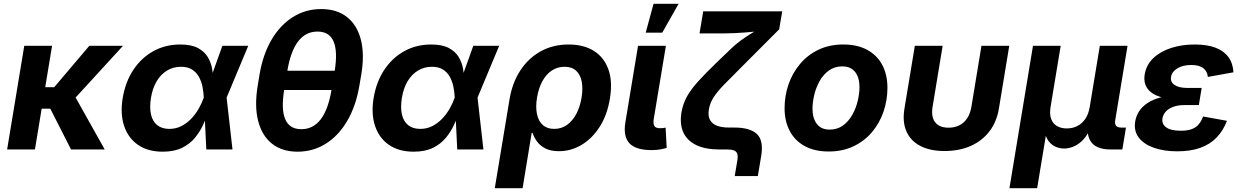

<svg xmlns="http://www.w3.org/2000/svg" viewBox="-20 -787 6538 1011"><path d="M254.2 -545.9 163.9 0H17.5L107.8 -545.9ZM627.8 -545.9 324.5 -214.9H162.1L180.6 -327.9H265.5L450.5 -545.9ZM354 0 242 -220.3 365.7 -295.6 531.4 0Z M836.7 11.7Q759.5 11.7 707.5 -23.7Q655.5 -59.2 633.9 -122.9Q612.2 -186.6 626.1 -271.3Q640.6 -356.8 682.6 -419.9Q724.7 -483 788 -517.9Q851.2 -552.7 928.6 -552.7Q987.4 -552.7 1022.2 -534.1Q1057.1 -515.4 1074.5 -485.8Q1091.9 -456.3 1097.3 -422.9Q1102.8 -389.6 1103 -360.5H1150.6L1173.1 -274.4L1204.2 0H1066.3L1053 -274.4Q1051.8 -304.5 1045.6 -333.2Q1039.3 -361.8 1025.9 -384.9Q1012.5 -407.9 989.9 -421.6Q967.3 -435.4 933.3 -435.4Q892.6 -435.4 859.9 -415.7Q827.1 -396.1 805.2 -359.6Q783.3 -323 774.9 -271.4Q766.7 -220.7 775.1 -184.1Q783.5 -147.5 808.1 -127.9Q832.7 -108.3 871.7 -108.3Q906 -108.3 934.6 -122.8Q963.2 -137.3 986 -160.9Q1008.9 -184.6 1025.6 -213.5Q1042.3 -242.5 1052.5 -271.5L1150.9 -545.9H1287.2L1172.6 -271.5L1122.6 -191H1075.2Q1064.3 -161.9 1048.2 -127.1Q1032 -92.2 1005.7 -60.5Q979.4 -28.8 938.5 -8.6Q897.5 11.7 836.7 11.7Z M1546.9 11.7Q1465 11.7 1411.9 -30.6Q1358.9 -73 1339.2 -150.8Q1319.4 -228.6 1336.8 -335L1346.3 -392.5Q1363.7 -498.5 1409 -576.3Q1454.3 -654.1 1521.4 -696.7Q1588.6 -739.3 1671.4 -739.3Q1754.5 -739.3 1807.7 -696.8Q1861 -654.3 1880.6 -576.5Q1900.2 -498.7 1882 -392.5L1872.2 -335Q1854 -228 1808.1 -150Q1762.3 -72.1 1695.3 -30.2Q1628.4 11.7 1546.9 11.7ZM1566.7 -106.7Q1629.6 -106.7 1669.3 -159.4Q1709 -212.1 1725.8 -315L1742.1 -412.6Q1758.9 -515.4 1736.7 -568.1Q1714.6 -620.8 1651.6 -620.8Q1588.9 -620.8 1549.2 -568.1Q1509.6 -515.4 1492.8 -412.6L1476.5 -315Q1459.4 -211.2 1482 -159Q1504.6 -106.7 1566.7 -106.7ZM1451.6 -313.2 1468.5 -414.4H1766.5L1749.6 -313.2Z M2157.9 11.7Q2080.8 11.7 2028.8 -23.7Q1976.8 -59.2 1955.2 -122.9Q1933.5 -186.6 1947.4 -271.3Q1961.8 -356.8 2003.9 -419.9Q2046 -483 2109.3 -517.9Q2172.5 -552.7 2249.9 -552.7Q2308.7 -552.7 2343.5 -534.1Q2378.4 -515.4 2395.8 -485.8Q2413.2 -456.3 2418.6 -422.9Q2424.1 -389.6 2424.3 -360.5H2471.9L2494.4 -274.4L2525.5 0H2387.6L2374.3 -274.4Q2373.1 -304.5 2366.8 -333.2Q2360.5 -361.8 2347.2 -384.9Q2333.8 -407.9 2311.2 -421.6Q2288.6 -435.4 2254.6 -435.4Q2213.9 -435.4 2181.2 -415.7Q2148.4 -396.1 2126.5 -359.6Q2104.6 -323 2096.1 -271.4Q2088 -220.7 2096.4 -184.1Q2104.8 -147.5 2129.4 -127.9Q2154 -108.3 2193 -108.3Q2227.3 -108.3 2255.9 -122.8Q2284.5 -137.3 2307.3 -160.9Q2330.2 -184.6 2346.9 -213.5Q2363.6 -242.5 2373.8 -271.5L2472.2 -545.9H2608.5L2493.9 -271.5L2443.9 -191H2396.4Q2385.6 -161.9 2369.5 -127.1Q2353.3 -92.2 2327 -60.5Q2300.7 -28.8 2259.7 -8.6Q2218.8 11.7 2157.9 11.7Z M2585.3 204.1 2663.1 -264.8Q2677.3 -350.5 2719.3 -415.2Q2761.3 -480 2826.4 -516.4Q2891.4 -552.7 2974.4 -552.7Q3053.5 -552.7 3107.2 -518.9Q3160.9 -485 3183.6 -421.6Q3206.3 -358.1 3191.7 -268.9Q3177.8 -182.1 3138 -119.8Q3098.3 -57.5 3042.4 -24.2Q2986.5 9.1 2923.4 9.1Q2879.1 9.1 2850.9 -5.7Q2822.7 -20.6 2807.1 -42.8Q2791.4 -64.9 2784.4 -87.4H2779.6L2731.8 204.1ZM2898.2 -108.3Q2936.3 -108.3 2965.7 -129.3Q2995.2 -150.3 3014.8 -187.6Q3034.4 -224.8 3042.3 -273.4Q3050.3 -321.6 3043 -358Q3035.7 -394.5 3013.3 -414.9Q2990.9 -435.4 2952.6 -435.4Q2915.1 -435.4 2885.4 -415.5Q2855.7 -395.6 2835.9 -359.4Q2816.2 -323.2 2807.8 -273.7Q2799.6 -224.2 2807.4 -186.8Q2815.1 -149.5 2838 -128.9Q2860.9 -108.3 2898.2 -108.3Z M3411.3 3.4Q3327.6 3.4 3294.3 -32.6Q3261 -68.6 3272.8 -141.7L3339.7 -545.9H3486.4L3422.6 -161.8Q3418.4 -135.8 3425.5 -123.8Q3432.7 -111.9 3455 -111.9Q3466.8 -111.9 3473.4 -112.7Q3480.1 -113.6 3484.8 -115.3L3490.5 -8.3Q3478.9 -4.6 3458.2 -0.6Q3437.4 3.4 3411.3 3.4ZM3380.1 -615.1 3421.4 -767.1H3553.4L3467.2 -615.1Z M3848.7 140.1 3862.5 58.3Q3866.2 36.2 3862.3 23.4Q3858.4 10.7 3845.4 5.3Q3832.3 0 3808.2 0H3767.1Q3694.1 0 3646.3 -23Q3598.4 -46.1 3578.3 -89.7Q3558.2 -133.3 3568.3 -195.1Q3576.1 -240.9 3597.7 -279.6Q3619.4 -318.2 3657.1 -359.4Q3694.7 -400.6 3749.2 -453.5L3830.5 -531.6Q3852.8 -553.3 3879 -572.5Q3905.3 -591.7 3931.4 -608Q3957.5 -624.3 3980.6 -637.2Q4003.7 -650 4020 -658.1L3999.1 -625.6Q3981.6 -623.1 3956.2 -620.6Q3930.9 -618.1 3902.5 -615.9Q3874.1 -613.8 3846.8 -612.5Q3819.5 -611.2 3797.9 -611.2H3663.4L3682.9 -727.5H4098.9L4082.9 -632.7L3887.7 -437Q3829.7 -379.5 3792.9 -341.6Q3756.2 -303.6 3737.3 -274.1Q3718.4 -244.5 3712.8 -211.5Q3707 -177.3 3718.3 -156.1Q3729.6 -134.9 3754.9 -125.1Q3780.3 -115.4 3817.2 -115.4H3846.6Q3929.1 -115.4 3965.4 -81.4Q4001.8 -47.3 3988.1 34.7L3970.4 140.1Z M4343.5 10.7Q4269.7 10.7 4217.8 -17.6Q4166 -45.8 4138.6 -97.2Q4111.3 -148.5 4111.3 -217.2Q4111.3 -283 4132.2 -343.2Q4153.1 -403.4 4193.1 -450.7Q4233 -498 4290.3 -525.4Q4347.7 -552.7 4420.8 -552.7Q4494.3 -552.7 4546.3 -524.6Q4598.2 -496.5 4625.6 -445.1Q4652.9 -393.8 4652.9 -324.6Q4652.9 -258.7 4632.1 -198.5Q4611.4 -138.2 4571.4 -91.1Q4531.3 -43.9 4474 -16.6Q4416.7 10.7 4343.5 10.7ZM4348.6 -104.6Q4389.4 -104.6 4419.2 -126.5Q4449 -148.3 4468.1 -182.7Q4487.3 -217.1 4496.5 -256Q4505.7 -294.9 4505.7 -328.7Q4505.7 -361.5 4495.7 -385.9Q4485.7 -410.3 4465.8 -423.9Q4445.8 -437.5 4415.4 -437.5Q4374.6 -437.5 4344.8 -415.9Q4315 -394.3 4295.9 -360.1Q4276.7 -325.8 4267.5 -287.1Q4258.3 -248.3 4258.3 -214Q4258.3 -165.1 4280.8 -134.9Q4303.3 -104.6 4348.6 -104.6Z M4954 8.2Q4877.5 8.2 4826.2 -18.5Q4774.8 -45.1 4752.9 -95.1Q4731 -145 4742.5 -215.2L4797.2 -545.9H4943.7L4890.6 -224.6Q4884.7 -188.6 4893 -164.1Q4901.3 -139.6 4922.2 -127.1Q4943.2 -114.6 4974.6 -114.6Q5006.5 -114.6 5031.4 -127.1Q5056.3 -139.6 5072.7 -164.1Q5089 -188.6 5095 -224.6L5148 -545.9H5294.4L5239.8 -215.2Q5228.4 -145.5 5190 -95.4Q5151.7 -45.3 5091.5 -18.6Q5031.2 8.2 4954 8.2Z M5295.3 204.1 5419.3 -545.9H5565.2L5511.8 -223.3Q5505.7 -185.2 5515.2 -160.2Q5524.7 -135.2 5546.2 -123Q5567.8 -110.7 5597 -110.7Q5627.5 -110.7 5652.5 -123.3Q5677.5 -135.9 5694.7 -160.9Q5711.8 -185.9 5718 -223.3L5771.3 -545.9H5917.2L5852.4 -154.4Q5849.1 -133.9 5857.1 -124.4Q5865.2 -115 5887.1 -115H5908.9L5889.8 0H5828Q5757.4 0 5728.2 -35.9Q5699 -71.8 5710.3 -139.7L5718.6 -189H5742.6Q5733.8 -134.6 5715.7 -98.7Q5697.6 -62.9 5674.7 -42.5Q5651.9 -22 5627.9 -13.4Q5604 -4.8 5583.4 -4.8Q5561.9 -4.8 5540.4 -13.4Q5518.9 -22 5502.6 -42.6Q5486.3 -63.1 5479.9 -98.8Q5473.6 -134.6 5482.4 -189H5506.3L5441.2 204.1Z M6179 9.8Q6108.1 9.8 6055.2 -9.1Q6002.3 -27.9 5975.8 -63.3Q5949.3 -98.7 5957.7 -148.5Q5962.4 -176.8 5978.6 -201.7Q5994.9 -226.5 6023.6 -245.3Q6052.3 -264.1 6094.6 -274.9Q6137 -285.8 6193.9 -285.8H6301.2L6292.7 -233.7H6216.7Q6183.2 -233.7 6158.5 -224.7Q6133.8 -215.8 6119.3 -200.2Q6104.8 -184.5 6101.2 -164.3Q6096.2 -134.7 6120.3 -116.7Q6144.5 -98.6 6197.6 -98.6Q6232.2 -98.6 6254.8 -106.9Q6277.4 -115.2 6291.6 -131.9Q6305.8 -148.6 6315.1 -173.6L6440.6 -150.9Q6421 -99 6386.5 -63.1Q6352 -27.1 6300.7 -8.7Q6249.5 9.8 6179 9.8ZM6190.4 -264.4Q6137.6 -264.4 6100.6 -273.9Q6063.5 -283.3 6041.2 -300.9Q6018.9 -318.5 6010.8 -342.5Q6002.7 -366.5 6007.6 -395.4Q6016.1 -446.2 6053.2 -481.2Q6090.2 -516.2 6146.9 -534.5Q6203.5 -552.7 6271.1 -552.7Q6336.2 -552.7 6380.5 -535.9Q6424.7 -519 6448.4 -486.4Q6472.1 -453.8 6474.9 -406.2L6340.1 -382Q6337.6 -411.3 6316.2 -428Q6294.8 -444.8 6252.8 -444.8Q6207.4 -444.8 6178.6 -426.5Q6149.8 -408.2 6146.1 -381Q6142 -355.2 6164.9 -339.6Q6187.8 -324 6231.6 -324H6307.6L6297.7 -264.4Z"/></svg>

Font: Inter Variable
Style: Italic
Weight: 400
Italic angle: -9.39999°
Designer: Rasmus Andersson
Foundry: rsms
Version: Version 4.001;git-9221beed3